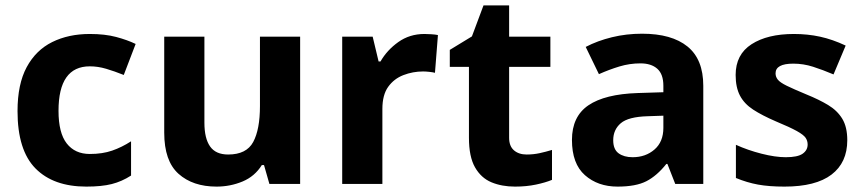

<svg xmlns="http://www.w3.org/2000/svg" viewBox="-20 -682 3200 712"><path d="M300 10Q178 10 111.5 -57.5Q45 -125 45 -270Q45 -370 79 -433Q113 -496 173.5 -526Q234 -556 313 -556Q369 -556 410.5 -545Q452 -534 483 -519L439 -404Q404 -418 373.5 -427Q343 -436 313 -436Q197 -436 197 -271Q197 -189 227.5 -150Q258 -111 313 -111Q360 -111 396 -123.5Q432 -136 466 -158V-31Q432 -9 394.5 0.5Q357 10 300 10Z M1093 -546V0H979L959 -70H951Q925 -28 879.5 -9Q834 10 783 10Q695 10 642 -37.5Q589 -85 589 -190V-546H738V-227Q738 -169 759 -139Q780 -109 826 -109Q894 -109 919 -155.5Q944 -202 944 -289V-546Z M1554 -556Q1565 -556 1580 -555Q1595 -554 1604 -552L1593 -412Q1586 -414 1572.5 -415.5Q1559 -417 1549 -417Q1511 -417 1476 -403.5Q1441 -390 1419.5 -360Q1398 -330 1398 -278V0H1249V-546H1362L1384 -454H1391Q1415 -496 1457 -526Q1499 -556 1554 -556Z M1933 -109Q1958 -109 1981 -114Q2004 -119 2027 -126V-15Q2003 -5 1967.5 2.5Q1932 10 1890 10Q1841 10 1802.5 -6Q1764 -22 1741.5 -61.5Q1719 -101 1719 -171V-434H1648V-497L1730 -547L1773 -662H1868V-546H2021V-434H1868V-171Q1868 -140 1886 -124.5Q1904 -109 1933 -109Z M2361 -557Q2471 -557 2529.5 -509.5Q2588 -462 2588 -364V0H2484L2455 -74H2451Q2416 -30 2377 -10Q2338 10 2270 10Q2197 10 2149 -32.5Q2101 -75 2101 -163Q2101 -250 2162 -291.5Q2223 -333 2345 -337L2440 -340V-364Q2440 -407 2417.5 -427Q2395 -447 2355 -447Q2315 -447 2277 -435.5Q2239 -424 2201 -407L2152 -508Q2196 -531 2249.5 -544Q2303 -557 2361 -557ZM2382 -251Q2310 -249 2282 -225Q2254 -201 2254 -162Q2254 -128 2274 -113.5Q2294 -99 2326 -99Q2374 -99 2407 -127.5Q2440 -156 2440 -208V-253Z M3122 -162Q3122 -79 3063.5 -34.5Q3005 10 2889 10Q2832 10 2791 2.5Q2750 -5 2709 -22V-145Q2753 -125 2804 -112Q2855 -99 2894 -99Q2938 -99 2956.5 -112Q2975 -125 2975 -146Q2975 -160 2967.5 -171Q2960 -182 2935 -196Q2910 -210 2857 -232Q2806 -254 2773 -275.5Q2740 -297 2724 -327.5Q2708 -358 2708 -404Q2708 -480 2767 -518Q2826 -556 2924 -556Q2975 -556 3021 -546Q3067 -536 3116 -513L3071 -406Q3031 -423 2995 -434.5Q2959 -446 2922 -446Q2856 -446 2856 -410Q2856 -397 2864.5 -386.5Q2873 -376 2897.5 -364Q2922 -352 2970 -332Q3017 -313 3051 -292.5Q3085 -272 3103.5 -241.5Q3122 -211 3122 -162Z"/></svg>

Font: Noto Sans Sinhala
Style: Bold
Weight: 700
Designer: Jelle Bosma - Monotype Design Team
Foundry: Monotype Imaging Inc.
Version: Version 2.006; ttfautohint (v1.8.4.7-5d5b)